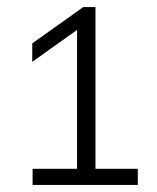

<svg xmlns="http://www.w3.org/2000/svg" viewBox="-20 -830 443 542"><path d="M72 -308V-353.5H197.5V-745.5L71 -655.5V-707.5L215 -810H249.5V-353.5H369V-308Z"/></svg>

Font: Encode Sans SemiExpanded SemiExpanded Light
Style: Regular
Weight: 300
Width: 6
Designer: Multiple Designers
Foundry: Impallari Type
Version: Version 3.000; ttfautohint (v1.8.3) -l 8 -r 50 -G 200 -x 14 